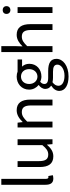

<svg xmlns="http://www.w3.org/2000/svg" viewBox="930 -1766 1086 2987"><g transform="rotate(-90 1473.5 -273.0)"><path d="M188 13C213 13 228 9 241 5L228 -65C218 -63 214 -63 209 -63C195 -63 184 -74 184 -102V-796H92V-108C92 -31 120 13 188 13Z M535 13C609 13 663 -26 714 -85H717L724 0H800V-543H709V-158C657 -94 618 -66 562 -66C490 -66 460 -109 460 -210V-543H368V-199C368 -60 420 13 535 13Z M983 0H1075V-394C1129 -449 1167 -477 1223 -477C1295 -477 1326 -434 1326 -332V0H1417V-344C1417 -482 1365 -557 1251 -557C1177 -557 1120 -516 1069 -464H1067L1058 -543H983Z M1776 250C1944 250 2051 163 2051 62C2051 -28 1987 -67 1862 -67H1755C1682 -67 1660 -92 1660 -126C1660 -156 1675 -174 1695 -191C1719 -179 1749 -172 1775 -172C1887 -172 1974 -245 1974 -361C1974 -408 1956 -448 1930 -473H2041V-543H1852C1833 -551 1806 -557 1775 -557C1666 -557 1572 -482 1572 -363C1572 -298 1607 -245 1643 -217V-213C1614 -193 1583 -157 1583 -112C1583 -69 1604 -40 1632 -23V-18C1581 13 1552 58 1552 105C1552 198 1644 250 1776 250ZM1775 -234C1713 -234 1660 -284 1660 -363C1660 -443 1712 -490 1775 -490C1840 -490 1891 -443 1891 -363C1891 -284 1838 -234 1775 -234ZM1789 187C1690 187 1632 150 1632 92C1632 61 1648 28 1687 0C1711 6 1737 8 1757 8H1851C1923 8 1961 26 1961 77C1961 133 1894 187 1789 187Z M2157 0H2249V-394C2303 -449 2341 -477 2397 -477C2469 -477 2500 -434 2500 -332V0H2591V-344C2591 -482 2539 -557 2425 -557C2351 -557 2295 -516 2245 -466L2249 -578V-796H2157Z M2764 0H2856V-543H2764ZM2810 -655C2846 -655 2871 -679 2871 -716C2871 -751 2846 -775 2810 -775C2774 -775 2750 -751 2750 -716C2750 -679 2774 -655 2810 -655Z"/></g></svg>

Font: Noto Sans HK
Style: Regular
Weight: 400
Designer: Ryoko NISHIZUKA 西塚涼子 (kana, bopomofo & ideographs); Paul D. Hunt (Latin, Greek & Cyrillic); Sandoll Communications 산돌커뮤니
Foundry: Adobe
Version: Version 2.004;hotconv 1.0.118;makeotfexe 2.5.65603